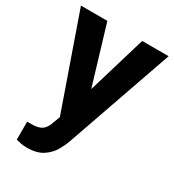

<svg xmlns="http://www.w3.org/2000/svg" viewBox="-179 -631 861 949"><g transform="rotate(30 251.5 -157.0)"><path d="M152.8 -528.3 252.4 -196.3 351.6 -528.3H502.4L290 79.6Q280.8 106 262.9 137.2Q245.1 168.5 211.4 190.9Q177.7 213.4 121.6 213.4Q101.6 213.4 88.9 210.9Q76.2 208.5 58.6 204.1V101.1Q64 101.1 70.1 101.3Q76.2 101.6 81.1 101.6Q123 101.6 142.3 87.6Q161.6 73.7 171.9 42.5L187.5 1.5L2 -528.3Z"/></g></svg>

Font: Vazirmatn UI
Style: Bold
Weight: 700
Designer: Saber Rastikerdar
Foundry: Saber Rastikerdar
Version: Version 33.003